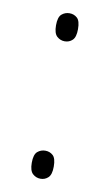

<svg xmlns="http://www.w3.org/2000/svg" viewBox="-67 -551 339 593"><g transform="rotate(10 103.0 -254.5)"><path d="M103 -426Q89 -426 78.5 -435.5Q68 -445 68 -470Q68 -496 78.5 -505Q89 -514 103 -514Q117 -514 127 -505Q137 -496 137 -470Q137 -445 127 -435.5Q117 -426 103 -426ZM103 5Q89 5 78.5 -4.5Q68 -14 68 -39Q68 -65 78.5 -74Q89 -83 103 -83Q117 -83 127 -74Q137 -65 137 -39Q137 -14 127 -4.5Q117 5 103 5Z"/></g></svg>

Font: Noto Serif Khmer Condensed ExtraLight
Style: Regular
Weight: 250
Width: 3
Designer: Danh Hong and the Monotype Design Team
Foundry: Monotype Imaging Inc.
Version: Version 2.004